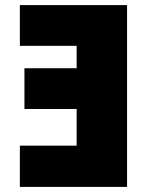

<svg xmlns="http://www.w3.org/2000/svg" viewBox="-20 -734 604 754"><path d="M479 -714H58V-554H281V-466H76V-306H281V-162H58V0H479Z"/></svg>

Font: Noto Sans UI Black
Style: Regular
Weight: 900
Designer: Monotype Design Team
Foundry: Monotype Imaging Inc.
Version: Version 1.901